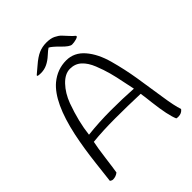

<svg xmlns="http://www.w3.org/2000/svg" viewBox="-244 -1023 1182 1182"><g transform="rotate(-45 347.0 -432.0)"><path d="M661 -5Q645 17 615 17Q607 17 599 15Q577 -35 562 -162Q556 -218 551 -247Q442 -251 333 -251Q224 -251 138 -242Q129 -201 118.5 -119.5Q108 -38 103 -10Q83 6 58 6Q49 6 38 -2Q41 -26 54 -140.5Q67 -255 88 -356Q137 -585 233 -666Q295 -717 372 -717Q441 -717 489.5 -661Q538 -605 563 -514Q588 -423 603 -331Q618 -239 632 -143Q646 -47 661 -5ZM202 -514Q159 -395 148 -294Q248 -305 349 -305Q450 -305 544 -299Q540 -314 529 -370Q518 -426 506.5 -468.5Q495 -511 475.5 -560Q456 -609 426 -636.5Q396 -664 352 -664Q308 -664 267 -621Q226 -578 202 -514ZM520 -783Q523 -780 523 -777Q523 -771 504.5 -765.5Q486 -760 467 -760Q448 -760 408.5 -800.5Q369 -841 351 -849Q339 -842 314 -819Q289 -796 263 -783.5Q237 -771 208 -771Q179 -771 178 -777L180 -781Q186 -785 225.5 -819.5Q265 -854 296 -867.5Q327 -881 363.5 -881Q400 -881 423.5 -869.5Q447 -858 460.5 -844Q474 -830 491 -811Q508 -792 520 -783Z"/></g></svg>

Font: Handlee
Style: Regular
Weight: 400
Designer: Joe Prince
Foundry: Joe Prince
Version: Version 1.001